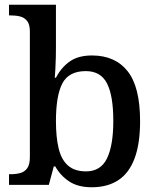

<svg xmlns="http://www.w3.org/2000/svg" viewBox="-20 -780 664 810"><path d="M367 10Q309 10 272 -14.5Q235 -39 213 -78H207L186 0H18V-45H25Q47 -45 65.5 -50Q84 -55 95 -70.5Q106 -86 106 -117V-647Q106 -677 94.5 -691.5Q83 -706 65 -710.5Q47 -715 25 -715H18V-760H216V-580Q216 -563 215.5 -537Q215 -511 213.5 -487.5Q212 -464 211 -452H216Q238 -495 274 -520.5Q310 -546 368 -546Q466 -546 518.5 -479.5Q571 -413 571 -269Q571 -173 547.5 -111Q524 -49 478.5 -19.5Q433 10 367 10ZM343 -57Q405 -57 431.5 -112Q458 -167 458 -270Q458 -376 431.5 -428Q405 -480 342 -480Q270 -480 243 -428Q216 -376 216 -269Q216 -201 227.5 -153.5Q239 -106 267 -81.5Q295 -57 343 -57Z"/></svg>

Font: Noto Serif Khmer Medium
Style: Regular
Weight: 500
Version: Version 2.003